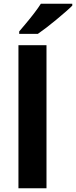

<svg xmlns="http://www.w3.org/2000/svg" viewBox="-20 -1000 404 1020"><path d="M227 0H78V-760H227ZM364 -970Q350 -956 327 -936Q304 -916 277.5 -894Q251 -872 225.5 -852.5Q200 -833 181 -820H82V-833Q98 -852 119.5 -877.5Q141 -903 162 -930.5Q183 -958 197 -980H364Z"/></svg>

Font: Noto Sans Tamil
Style: Regular
Weight: 400
Designer: Jelle Bosma - Monotype Design Team
Foundry: Monotype Imaging Inc.
Version: Version 2.003